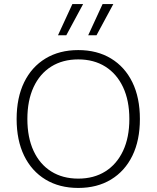

<svg xmlns="http://www.w3.org/2000/svg" viewBox="-20 -917 772 947"><path d="M366 -670Q459 -670 527.5 -628.5Q596 -587 633 -511Q670 -435 670 -330Q670 -225 633 -149Q596 -73 527.5 -31.5Q459 10 366 10Q273 10 204.5 -31.5Q136 -73 99 -149Q62 -225 62 -330Q62 -435 99 -511Q136 -587 204.5 -628.5Q273 -670 366 -670ZM366 -624Q289 -624 232.5 -588.5Q176 -553 145.5 -487Q115 -421 115 -330Q115 -239 145.5 -173Q176 -107 232.5 -71.5Q289 -36 366 -36Q443 -36 499.5 -71.5Q556 -107 587 -173Q618 -239 618 -330Q618 -421 587 -487Q556 -553 499.5 -588.5Q443 -624 366 -624ZM486 -897H539L456 -743H415ZM337 -897H390L307 -743H266Z"/></svg>

Font: Work Sans Light
Style: Regular
Weight: 300
Designer: Wei Huang
Foundry: Wei Huang
Version: Version 2.012; ttfautohint (v1.8.3)